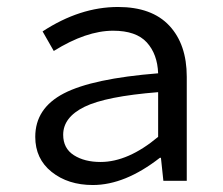

<svg xmlns="http://www.w3.org/2000/svg" viewBox="-20 -518 640 550"><path d="M246 12Q175 12 128 -25.5Q81 -63 81 -126Q81 -208 163 -250.5Q245 -293 433 -308Q431 -363 400.5 -396.5Q370 -430 304 -430Q227 -430 134 -372L102 -428Q209 -498 318 -498Q415 -498 465 -444.5Q515 -391 515 -298V0H448L441 -66H438Q338 12 246 12ZM268 -54Q347 -54 433 -126V-254Q283 -242 222 -212Q161 -182 161 -132Q161 -93 191.5 -73.5Q222 -54 268 -54Z"/></svg>

Font: TypoPRO Source Code Pro
Style: Regular
Weight: 400
Monospace: yes
Designer: Paul D. Hunt, Teo Tuominen
Foundry: Adobe Systems Incorporated
Version: Version 2.010;PS 1.0;hotconv 1.0.84;makeotf.lib2.5.63406